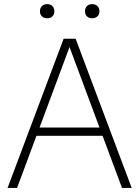

<svg xmlns="http://www.w3.org/2000/svg" viewBox="-20 -932 690 952"><path d="M17.5 0 295.5 -740H355L633 0H585L318.5 -715.5H331L64.5 0ZM144.5 -258.5 157 -299.5H493.5L505.5 -258.5ZM437 -841.5Q421 -841.5 411.2 -850.8Q401.5 -860 401.5 -876Q401.5 -892 411.2 -901.8Q421 -911.5 437 -911.5Q453 -911.5 463 -901.8Q473 -892 473 -876Q473 -860 463 -850.8Q453 -841.5 437 -841.5ZM214 -841.5Q198 -841.5 188 -850.8Q178 -860 178 -876Q178 -892 188 -901.8Q198 -911.5 214 -911.5Q230 -911.5 239.8 -901.8Q249.5 -892 249.5 -876Q249.5 -860 239.8 -850.8Q230 -841.5 214 -841.5Z"/></svg>

Font: Encode Sans Condensed Thin ExtraLight
Style: Regular
Weight: 250
Version: Version 3.002